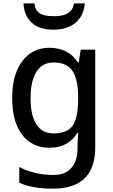

<svg xmlns="http://www.w3.org/2000/svg" viewBox="-20 -864 670 1137"><path d="M291 253Q232 253 182.5 244.5Q133 236 94 218V125Q135 147 187 159.5Q239 172 297 172Q367 172 403 130Q439 88 439 16V-6L443 -78H439Q411 -33 370 -11Q329 11 273 11Q170 11 111 -66Q52 -143 52 -284Q52 -376 79 -442.5Q106 -509 155.5 -545Q205 -581 274 -581Q328 -581 370.5 -559.5Q413 -538 442 -494H446L458 -570H544V8Q544 88 516.5 143Q489 198 433 225.5Q377 253 291 253ZM297 -74Q351 -74 383 -94Q415 -114 429 -160.5Q443 -207 443 -285Q443 -345 431.5 -392.5Q420 -440 388 -467Q356 -494 296 -494Q253 -494 222.5 -469.5Q192 -445 176.5 -398Q161 -351 161 -282Q161 -181 195.5 -127.5Q230 -74 297 -74ZM297 -688Q213 -688 168 -729.5Q123 -771 119 -844H184Q187 -814 201 -797.5Q215 -781 240 -774.5Q265 -768 300 -768Q332 -768 357 -775Q382 -782 398 -799Q414 -816 418 -844H482Q479 -798 456.5 -762.5Q434 -727 393.5 -707.5Q353 -688 297 -688Z"/></svg>

Font: Menbere
Style: Regular
Weight: 400
Designer: Aleme Tadesse
Foundry: Sorkin Type Co
Version: Version 1.000